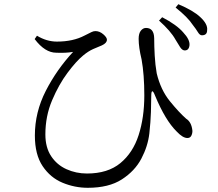

<svg xmlns="http://www.w3.org/2000/svg" viewBox="-20 -843 1040 914"><path d="M858 -603Q847 -604 837.5 -618.5Q828 -633 815 -655Q793 -695 737 -745L752 -761Q821 -725 852 -689Q885 -654 882 -627Q879 -602 858 -603ZM941 -675Q931 -675 922 -690Q913 -705 898 -724Q874 -761 816 -807L829 -823Q900 -793 933 -762Q970 -728 966 -699Q966 -675 941 -675ZM248 -592Q194 -592 145 -657L156 -673Q202 -645 251 -645Q328 -645 383 -674Q405 -685 415 -690Q425 -695 434 -695Q454 -695 471.5 -680Q489 -665 489 -654Q489 -638 465 -627Q447 -620 423.5 -609.5Q400 -599 376 -579Q343 -552 301.5 -496.5Q260 -441 228 -365.5Q196 -290 196 -203Q196 -141 223.5 -99.5Q251 -58 296.5 -37.5Q342 -17 394 -17Q493 -17 553 -66.5Q613 -116 640 -200Q667 -284 667 -389Q667 -488 654 -560Q640 -618 640 -658Q640 -684 650.5 -697Q661 -710 675 -710Q713 -710 714 -661Q714 -623 716.5 -578.5Q719 -534 726 -494Q745 -415 788.5 -361.5Q832 -308 866 -278Q892 -262 896 -220Q896 -207 890.5 -196.5Q885 -186 872 -186Q850 -186 821 -217Q767 -270 718 -388Q710 -409 705 -408.5Q700 -408 700 -385Q700 -357 698.5 -310Q697 -263 691 -208Q684 -147 653 -88Q622 -29 560 11Q498 51 398 51Q336 51 278 27Q220 3 183 -52Q146 -107 146 -198Q146 -309 198 -410.5Q250 -512 328 -596Q293 -590 248 -592Z"/></svg>

Font: Han-Nom Khai
Style: Regular
Weight: 400
Version: Version 1.200;June 22, 2023;FontCreator 14.0.0.2814 64-bit